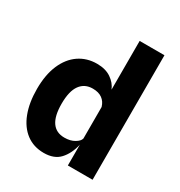

<svg xmlns="http://www.w3.org/2000/svg" viewBox="-182 -905 975 1039"><g transform="rotate(30 305.0 -386.0)"><path d="M242 6.5Q178 6.5 132 -28.2Q86 -63 61.8 -126.5Q37.5 -190 37.5 -275.5Q37.5 -364 64.5 -426.8Q91.5 -489.5 140 -522.8Q188.5 -556 252 -556Q305.5 -556 340.2 -532.2Q375 -508.5 389 -473.5V-778H544V0H389.5V-130.5L389 -128Q375 -68 340.8 -30.8Q306.5 6.5 242 6.5ZM193 -272.5Q193 -121 297.5 -121Q334.5 -121 360 -136.2Q385.5 -151.5 389 -167.5L389.5 -167V-367L389 -366.5Q381 -395 358.5 -411.5Q336 -428 299 -428Q248.5 -428 220.8 -389.8Q193 -351.5 193 -272.5Z"/></g></svg>

Font: Spline Sans
Style: Bold
Weight: 700
Designer: Eben Sorkin, Mirko Velimirovic
Foundry: Sorkin Type
Version: Version 1.000; ttfautohint (v1.8.3)